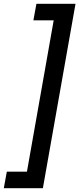

<svg xmlns="http://www.w3.org/2000/svg" viewBox="-35 -831 418 1012"><path d="M363 -811 191 161H-15L1 74H107L248 -724H141L157 -811Z"/></svg>

Font: DeepMind Sans Medium
Style: Italic
Weight: 500
Italic angle: -10°
Designer: Jonny Pinhorn / Modifications: Colophon Foundry
Foundry: Colophon Foundry
Version: Version 1.002; ttfautohint (v1.8.2)